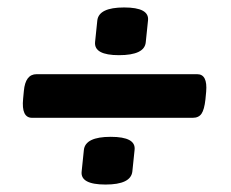

<svg xmlns="http://www.w3.org/2000/svg" viewBox="-20 -493 620 515"><path d="M299 -345Q232 -345 235 -380L241 -438Q245 -473 313 -473Q381 -473 377 -438L371 -380Q368 -345 299 -345ZM66 -177Q37 -177 42 -228L44 -249Q48 -294 78 -294H509Q537 -294 533 -247L531 -226Q528 -199 520.5 -188Q513 -177 497 -177ZM263 2Q195 2 199 -33L205 -91Q209 -126 277 -126Q345 -126 341 -91L335 -33Q331 2 263 2Z"/></svg>

Font: Asap Semi Expanded Semi Expanded ExtraBold
Style: Italic
Weight: 800
Width: 6
Italic angle: -6°
Designer: Pablo Cosgaya
Foundry: Omnibus-Type
Version: Version 3.001; ttfautohint (v1.8.4.7-5d5b)